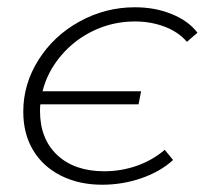

<svg xmlns="http://www.w3.org/2000/svg" viewBox="-20 -505 565 528"><path d="M44 -198Q44 -274 86 -340.5Q128 -407 199 -446Q270 -485 351 -485Q407 -485 453 -466Q499 -447 523 -415L494 -390Q471 -417 433 -431.5Q395 -446 351 -446Q291 -446 238 -421Q185 -396 147.5 -351.5Q110 -307 97 -254H368L361 -218H91Q90 -212 90 -200Q90 -123 137.5 -78.5Q185 -34 267 -34Q313 -34 356 -49Q399 -64 433 -93L456 -65Q421 -33 369 -15Q317 3 261 3Q197 3 147.5 -22Q98 -47 71 -92Q44 -137 44 -198Z"/></svg>

Font: Montserrat Ace
Style: Light Italic
Weight: 300
Italic angle: -11.3°
Designer: Julieta Ulanovsky
Foundry: Julieta Ulanovsky
Version: Version 1